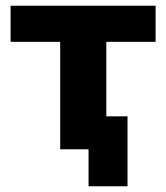

<svg xmlns="http://www.w3.org/2000/svg" viewBox="-20 -521 580 670"><path d="M289 129V0H190V-375H17V-501H523V-375H351V-115H425V129Z"/></svg>

Font: Nunito Sans 8pt ExtraBold
Style: Regular
Weight: 800
Version: Version 3.101;gftools[0.9.27]